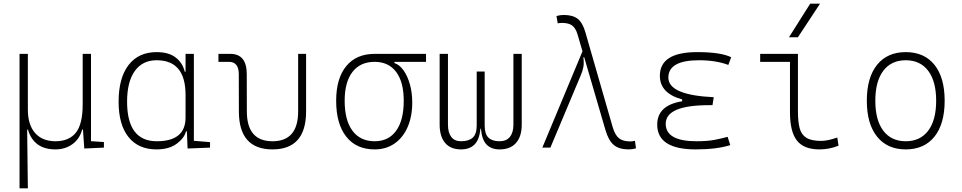

<svg xmlns="http://www.w3.org/2000/svg" viewBox="-20 -815 5313 1060"><path d="M87.9 224.6V-517.6H133.8V-210Q133.8 -126 173.8 -80.6Q213.9 -35.2 286.1 -35.2Q360.4 -35.2 398.4 -82Q436.5 -128.9 436.5 -239.3V-517.6H482.4V-35.6L553.7 -30.8V0L445.3 4.9L438 -99.6H433.6Q419.9 -48.3 380.1 -19.3Q340.3 9.8 286.1 9.8Q166.5 9.8 134.3 -99.6H129.9L133.8 224.6Z M843.8 9.8Q744.1 9.8 689.5 -58.3Q634.8 -126.5 634.8 -253.9Q634.8 -384.3 689.7 -455.8Q744.6 -527.3 844.7 -527.3Q911.6 -527.3 950.2 -497.3Q988.8 -467.3 1000 -418.9H1004.4V-517.6H1050.3V-37.6L1139.6 -30.3V0L1015.6 4.9L1011.7 -89.8H1006.8Q997.6 -52.7 955.6 -21.5Q913.6 9.8 843.8 9.8ZM681.6 -253.9Q681.6 -35.2 845.7 -35.2Q1004.4 -35.2 1004.4 -166V-291Q1004.4 -482.4 844.7 -482.4Q766.6 -482.4 724.1 -422.9Q681.6 -363.3 681.6 -253.9Z M1484.4 9.8Q1298.8 9.8 1298.8 -200.2L1298.3 -405.3Q1298.3 -473.6 1243.7 -473.6H1186V-517.6H1251.5Q1342.3 -517.6 1342.3 -405.3L1342.8 -200.2Q1342.8 -35.2 1484.4 -35.2Q1626 -35.2 1626 -200.2V-517.6H1669.9V-200.2Q1669.9 9.8 1484.4 9.8Z M2048.3 9.8Q1947.3 9.8 1891.6 -60.5Q1835.9 -130.9 1835.9 -258.8Q1835.9 -382.3 1891.6 -450Q1947.3 -517.6 2048.3 -517.6H2332V-473.6H2157.7V-466.8Q2186 -457.5 2208 -426.5Q2230 -395.5 2242.9 -349.6Q2255.9 -303.7 2255.9 -249Q2255.9 -171.4 2230.2 -113Q2204.6 -54.7 2158 -22.5Q2111.3 9.8 2048.3 9.8ZM2048.3 -35.2Q2125.5 -35.2 2167.2 -93.3Q2209 -151.4 2209 -258.8Q2209 -361.8 2167.2 -417.7Q2125.5 -473.6 2048.3 -473.6Q1968.8 -473.6 1925.8 -417.7Q1882.8 -361.8 1882.8 -258.8Q1882.8 -151.4 1925.8 -93.3Q1968.8 -35.2 2048.3 -35.2Z M2524.9 9.8Q2467.8 9.8 2437.5 -25.9Q2407.2 -61.5 2407.2 -127V-517.6H2453.1V-127Q2453.1 -83 2471.4 -59.1Q2489.7 -35.2 2524.9 -35.2Q2567.9 -35.2 2589.8 -54.9Q2611.8 -74.7 2611.8 -122.1V-419.9H2655.8V-122.1Q2655.8 -74.7 2676.8 -54.9Q2697.8 -35.2 2737.8 -35.2Q2775.4 -35.2 2794.9 -59.1Q2814.5 -83 2814.5 -127V-517.6H2860.4V-127Q2860.4 -61.5 2828.9 -25.9Q2797.4 9.8 2737.8 9.8Q2691.9 9.8 2666 -17.3Q2640.1 -44.4 2635.3 -104.5H2632.3Q2627 -44.4 2599.9 -17.3Q2572.8 9.8 2524.9 9.8Z M2974.1 0 3195.8 -531.7 3168.5 -625Q3158.2 -659.7 3138.9 -674.1Q3119.6 -688.5 3082.5 -688.5Q3070.8 -688.5 3059.1 -686L3052.2 -726.6Q3072.3 -732.4 3092.3 -732.4Q3143.1 -732.4 3170.2 -710.4Q3197.3 -688.5 3212.4 -634.8L3362.8 -112.3Q3375.5 -69.3 3397.2 -51.8Q3418.9 -34.2 3460.9 -34.2Q3470.2 -34.2 3485.4 -37.6L3491.2 3.9Q3471.2 9.8 3451.2 9.8Q3397.9 9.8 3368.7 -14.6Q3339.4 -39.1 3322.3 -98.1L3205.1 -499.5L3200.7 -498Q3204.6 -467.3 3200.9 -446Q3197.3 -424.8 3186 -398.4L3018.6 0Z M3821.3 9.8Q3608.4 9.8 3608.4 -127Q3608.4 -233.9 3746.1 -255.9V-266.1Q3623 -299.8 3623 -396.5Q3623 -527.3 3829.1 -527.3Q3959.5 -527.3 4016.6 -499L4001 -456.5Q3932.1 -482.4 3839.8 -482.4Q3669.9 -482.4 3669.9 -386.7Q3669.9 -290 3920.4 -278.3L3913.6 -234.4H3895.5Q3655.3 -234.4 3655.3 -131.8Q3655.3 -35.2 3825.2 -35.2Q3885.7 -35.2 3925.8 -43Q3965.8 -50.8 3997.1 -59.6L4011.7 -13.7Q3935.5 9.8 3821.3 9.8Z M4503.9 9.8Q4418 9.8 4379.6 -39.1Q4341.3 -87.9 4341.3 -195.3V-473.6H4176.8V-517.6H4385.3V-200.2Q4385.3 -143.1 4394.8 -107.2Q4404.3 -71.3 4432.1 -54.2Q4460 -37.1 4513.7 -37.1Q4548.8 -37.1 4602.5 -55.7L4609.4 -10.7Q4558.6 9.8 4503.9 9.8ZM4335.9 -609.4 4453.1 -794.9H4507.3L4385.3 -609.4Z M4980.5 9.8Q4878.9 9.8 4822.3 -60.5Q4765.6 -130.9 4765.6 -258.8Q4765.6 -387.2 4822.3 -457.3Q4878.9 -527.3 4980.5 -527.3Q5082.5 -527.3 5138.9 -457.3Q5195.3 -387.2 5195.3 -258.8Q5195.3 -130.9 5138.9 -60.5Q5082.5 9.8 4980.5 9.8ZM4980.5 -35.2Q5060.5 -35.2 5104.5 -93.5Q5148.4 -151.9 5148.4 -258.8Q5148.4 -365.7 5104.5 -424.1Q5060.5 -482.4 4980.5 -482.4Q4900.4 -482.4 4856.4 -424.1Q4812.5 -365.7 4812.5 -258.8Q4812.5 -151.9 4856.4 -93.5Q4900.4 -35.2 4980.5 -35.2Z"/></svg>

Font: Caskaydia Cove ExtraLight
Style: Regular
Weight: 200
Monospace: yes
Designer: Aaron Bell
Foundry: Saja Typeworks
Version: Version 4.300; ttfautohint (v1.8.3)